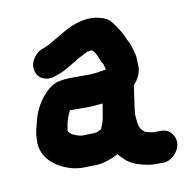

<svg xmlns="http://www.w3.org/2000/svg" viewBox="-69 -582 722 719"><g transform="rotate(-10 292.0 -223.0)"><path d="M260 -87 214 -86C209 -86 206 -87 202 -88C182 -93 169 -101 165 -110C164 -112 164 -112 163 -113L167 -136C169 -148 174 -165 185 -187H263C267 -187 283 -188 310 -191L303 -149C302 -141 300 -130 296 -118C294 -113 292 -108 290 -104C288 -100 288 -97 287 -97C276 -90 267 -87 260 -87ZM245 32C269 32 298 23 332 6C337 13 343 19 351 26C364 40 381 49 399 55C425 63 445 67 461 67H496C509 67 522 62 535 50C548 38 557 24 559 8C561 -8 557 -22 547 -34C537 -46 524 -52 508 -52H483C477 -52 473 -52 471 -53C469 -54 464 -55 457 -56C450 -57 444 -61 440 -66C432 -73 427 -83 426 -94C425 -105 424 -114 423 -121C422 -128 423 -139 425 -153L437 -238C458 -260 468 -285 466 -312C466 -319 465 -326 465 -335C465 -344 463 -352 460 -362C457 -372 455 -380 453 -386C451 -392 449 -397 446 -402C443 -407 440 -413 438 -419C436 -425 431 -434 424 -446C417 -458 408 -471 398 -484C388 -497 372 -505 353 -509C323 -517 289 -513 252 -499C239 -494 218 -483 190 -466L164 -451C153 -444 145 -440 142 -439L127 -433C111 -428 99 -418 89 -403C79 -388 76 -373 79 -358C82 -343 90 -331 104 -324C118 -317 133 -316 149 -321C165 -326 177 -331 185 -335C193 -339 208 -347 229 -360C250 -373 265 -381 272 -384C279 -387 283 -390 285 -391C293 -393 301 -394 306 -394C316 -383 322 -372 325 -363C328 -354 331 -346 335 -341C339 -336 340 -331 341 -326C342 -321 343 -317 344 -314C339 -313 334 -313 330 -312C326 -311 320 -310 314 -309C308 -308 302 -308 296 -307C290 -306 279 -306 264 -306H212C192 -306 175 -304 159 -300C143 -296 126 -285 110 -268C84 -241 66 -208 56 -168C54 -162 53 -155 51 -148C49 -141 47 -133 46 -126C45 -119 44 -112 44 -105C40 -59 59 -23 100 4C131 23 163 33 197 33Z"/></g></svg>

Font: AppleStorm
Style: XbdIta
Weight: 800
Foundry: Cannot Into Space Fonts
Version: Version 1.01